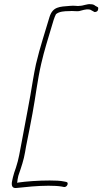

<svg xmlns="http://www.w3.org/2000/svg" viewBox="-20 -797 506 950"><path d="M158 -480C152 -454 148 -428 143 -401C127 -299 106 -198 87 -93C78 -47 73 -10 59 32C53 49 47 66 44 80C43 86 41 92 40 98C35 121 40 136 62 133C108 128 166 122 220 122C243 122 268 123 285 126L295 128C308 131 318 116 314 107C312 105 311 104 307 103L297 101C279 97 253 96 226 96C172 96 111 100 64 107L67 97L66 96L69 81C70 76 71 70 74 63C85 31 98 -7 104 -44C110 -82 118 -115 126 -158C131 -183 136 -210 141 -237C156 -317 165 -400 184 -482C199 -548 219 -609 236 -667C241 -685 249 -712 257 -727C273 -740 297 -742 323 -742C336 -744 362 -740 371 -742C385 -745 404 -753 422 -750C425 -750 430 -748 434 -745L445 -739C447 -737 448 -737 453 -738C461 -740 465 -743 466 -754C466 -758 466 -761 463 -762L452 -768C445 -774 438 -776 430 -776H429C412 -779 393 -768 373 -768C370 -767 363 -767 356 -768C347 -769 337 -769 327 -768C274 -764 241 -764 225 -713C203 -638 178 -565 158 -480Z"/></svg>

Font: Stray Cat
Style: LtExtObl
Weight: 300
Version: Version 1.0